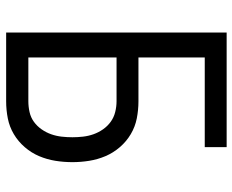

<svg xmlns="http://www.w3.org/2000/svg" viewBox="-88 -688 775 640"><g transform="rotate(90 300.0 -367.5)"><path d="M88 0V-735H470V-662H171V-441H317Q346 -441 374 -435.5Q402 -430 426.5 -415.5Q451 -401 470 -379Q489 -357 500 -331Q511 -305 515.5 -277Q520 -249 520 -221Q520 -192 515.5 -164Q511 -136 500 -110Q489 -84 470 -62Q451 -40 426.5 -25.5Q402 -11 374 -5.5Q346 0 317 0ZM317 -74Q335 -74 353 -78Q371 -82 385.5 -92.5Q400 -103 410.5 -118Q421 -133 427 -150Q433 -167 435 -185Q437 -203 437 -221Q437 -238 435 -256Q433 -274 427 -291Q421 -308 410.5 -323Q400 -338 385.5 -348.5Q371 -359 353 -363.5Q335 -368 317 -368H171V-74Z"/></g></svg>

Font: Nova Nerd Font
Style: Regular
Weight: 400
Designer: Belleve Invis
Foundry: Belleve Invis
Version: Version 24.1.4; ttfautohint (v1.8.4);Nerd Fonts 3.1.1